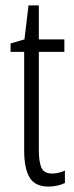

<svg xmlns="http://www.w3.org/2000/svg" viewBox="-20 -677 274 707"><path d="M172 -38Q184 -38 196.5 -41Q209 -44 219 -49V-3Q206 3 191 6.5Q176 10 158 10Q109 10 89 -23.5Q69 -57 69 -123V-486H19V-517L70 -532L85 -657H123V-532H217V-486H123V-126Q123 -81 132.5 -59.5Q142 -38 172 -38Z"/></svg>

Font: Noto Sans Gurmukhi ExtraCondensed Light
Style: Regular
Weight: 300
Width: 2
Designer: Jelle Bosma - Monotype Design Team
Foundry: Monotype Imaging Inc.
Version: Version 2.004; ttfautohint (v1.8.4.7-5d5b)